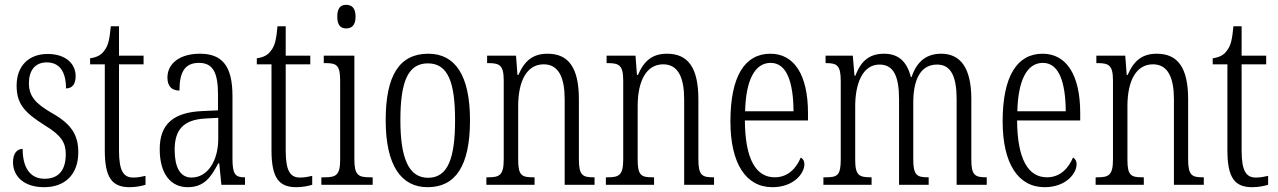

<svg xmlns="http://www.w3.org/2000/svg" viewBox="-20 -767 5303 797"><path d="M163 10C252 10 305 -45 305 -135C305 -208 275 -253 195 -298C128 -337 100 -367 100 -422C100 -471 123 -508 174 -508C226 -508 254 -471 254 -400C281 -400 294 -419 294 -451C294 -503 252 -543 178 -543C100 -543 49 -494 49 -412C49 -336 81 -300 167 -246C235 -205 253 -174 253 -127C253 -60 223 -25 165 -25C103 -25 74 -74 74 -149C53 -149 34 -133 34 -94C34 -36 78 10 163 10Z M518 10C544 10 568 5 584 0V-37C566 -33 553 -30 533 -30C493 -30 474 -57 474 -142V-500H576V-536H474V-658H440C435 -606 430 -578 413 -557C401 -539 382 -529 354 -525V-500H415V-143C415 -28 446 10 518 10Z M759 10C828 10 856 -32 886 -89H890L899 0H997V-31H994C957 -31 945 -44 945 -108V-369C945 -497 899 -544 810 -544C727 -544 675 -504 675 -445C675 -410 692 -391 725 -391C725 -466 746 -506 806 -506C867 -506 885 -461 885 -372V-309L821 -306C701 -301 643 -253 643 -148C643 -41 692 10 759 10ZM775 -30C726 -30 705 -76 705 -145C705 -225 738 -270 832 -275L886 -278V-191C886 -100 842 -30 775 -30Z M1210 10C1236 10 1260 5 1276 0V-37C1258 -33 1245 -30 1225 -30C1185 -30 1166 -57 1166 -142V-500H1268V-536H1166V-658H1132C1127 -606 1122 -578 1105 -557C1093 -539 1074 -529 1046 -525V-500H1107V-143C1107 -28 1138 10 1210 10Z M1417 -649C1439 -649 1456 -661 1456 -698C1456 -735 1439 -747 1417 -747C1395 -747 1380 -735 1380 -698C1380 -661 1395 -649 1417 -649ZM1314 0H1527V-31H1516C1467 -31 1451 -40 1451 -106V-536H1324V-505H1332C1379 -505 1392 -495 1392 -430V-104C1392 -40 1375 -31 1327 -31H1314Z M1755 10C1870 10 1931 -77 1931 -268C1931 -453 1870 -544 1758 -544C1638 -544 1581 -454 1581 -268C1581 -79 1646 10 1755 10ZM1757 -29C1676 -29 1642 -111 1642 -268C1642 -425 1672 -504 1756 -504C1840 -504 1869 -425 1869 -268C1869 -112 1840 -29 1757 -29Z M1999 0H2199V-31H2193C2147 -31 2131 -38 2131 -103V-326C2131 -433 2168 -500 2237 -500C2300 -500 2324 -443 2324 -355V0H2448V-31H2444C2399 -31 2383 -39 2383 -105V-355C2383 -486 2340 -544 2253 -544C2193 -544 2158 -516 2132 -456H2128L2122 -536H2002V-505H2007C2053 -505 2071 -497 2071 -433V-105C2071 -39 2053 -31 2006 -31H1999Z M2495 0H2695V-31H2689C2643 -31 2627 -38 2627 -103V-326C2627 -433 2664 -500 2733 -500C2796 -500 2820 -443 2820 -355V0H2944V-31H2940C2895 -31 2879 -39 2879 -105V-355C2879 -486 2836 -544 2749 -544C2689 -544 2654 -516 2628 -456H2624L2618 -536H2498V-505H2503C2549 -505 2567 -497 2567 -433V-105C2567 -39 2549 -31 2502 -31H2495Z M3186 10C3276 10 3319 -48 3319 -85C3319 -100 3312 -109 3304 -113C3286 -70 3252 -31 3196 -31C3118 -31 3073 -106 3072 -267H3334V-298C3334 -454 3278 -544 3178 -544C3072 -544 3012 -451 3012 -263C3012 -89 3076 10 3186 10ZM3274 -305H3073C3076 -430 3111 -506 3179 -506C3247 -506 3273 -424 3274 -305Z M3398 0H3598V-31H3596C3547 -31 3530 -38 3530 -103V-326C3530 -417 3559 -499 3631 -499C3689 -499 3712 -451 3712 -355V0H3835V-31H3832C3787 -31 3771 -39 3771 -105V-341C3771 -426 3795 -499 3870 -499C3929 -499 3951 -447 3951 -355V0H4076V-31H4074C4028 -31 4012 -39 4012 -103V-356C4012 -485 3967 -544 3887 -544C3831 -544 3787 -517 3764 -447H3761C3744 -516 3705 -544 3650 -544C3593 -544 3555 -518 3531 -453H3527L3520 -536H3407V-505H3409C3455 -505 3470 -496 3470 -429V-106C3470 -39 3456 -31 3408 -31H3398Z M4316 10C4406 10 4449 -48 4449 -85C4449 -100 4442 -109 4434 -113C4416 -70 4382 -31 4326 -31C4248 -31 4203 -106 4202 -267H4464V-298C4464 -454 4408 -544 4308 -544C4202 -544 4142 -451 4142 -263C4142 -89 4206 10 4316 10ZM4404 -305H4203C4206 -430 4241 -506 4309 -506C4377 -506 4403 -424 4404 -305Z M4528 0H4728V-31H4722C4676 -31 4660 -38 4660 -103V-326C4660 -433 4697 -500 4766 -500C4829 -500 4853 -443 4853 -355V0H4977V-31H4973C4928 -31 4912 -39 4912 -105V-355C4912 -486 4869 -544 4782 -544C4722 -544 4687 -516 4661 -456H4657L4651 -536H4531V-505H4536C4582 -505 4600 -497 4600 -433V-105C4600 -39 4582 -31 4535 -31H4528Z M5178 10C5204 10 5228 5 5244 0V-37C5226 -33 5213 -30 5193 -30C5153 -30 5134 -57 5134 -142V-500H5236V-536H5134V-658H5100C5095 -606 5090 -578 5073 -557C5061 -539 5042 -529 5014 -525V-500H5075V-143C5075 -28 5106 10 5178 10Z"/></svg>

Font: Noto Serif Armenian ExtraCondensed Light
Style: Regular
Weight: 300
Width: 2
Designer: Monotype Design Team
Foundry: Monotype Imaging Inc.
Version: Version 2.008